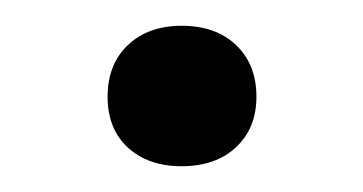

<svg xmlns="http://www.w3.org/2000/svg" viewBox="-20 -123 282 149"><path d="M121 6Q95 6 79.2 -8.5Q63.5 -23 63.5 -48Q63.5 -73 79.2 -88Q95 -103 121 -103Q147.5 -103 163.2 -88Q179 -73 179 -48Q179 -23.5 163.2 -8.8Q147.5 6 121 6Z"/></svg>

Font: Encode Sans Semi Expanded
Style: Regular
Weight: 400
Width: 6
Designer: Multiple Designers
Foundry: Impallari Type
Version: Version 3.000; ttfautohint (v1.8.3) -l 8 -r 50 -G 200 -x 14 